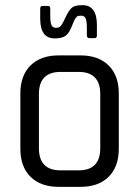

<svg xmlns="http://www.w3.org/2000/svg" viewBox="-20 -725 540 745"><path d="M136 -653V-691Q136 -702 145 -702H166Q175 -702 175 -691V-665Q175 -637 180 -627Q185 -617 197.5 -617Q210 -617 216.5 -625Q223 -633 235.5 -660Q248 -687 260 -696Q272 -705 300 -705Q356 -705 356 -628V-588Q356 -577 348 -577H327Q317 -577 317 -588V-615Q317 -644 312 -654Q307 -664 296.5 -664Q286 -664 282.5 -663Q279 -662 274.5 -656Q270 -650 268 -645.5Q266 -641 256.5 -618Q247 -595 233.5 -585.5Q220 -576 192 -576Q136 -576 136 -653ZM293 0H207Q138 0 98.5 -39Q59 -78 59 -148V-362Q59 -432 98.5 -471Q138 -510 207 -510H293Q362 -510 401.5 -471Q441 -432 441 -362V-148Q441 -78 401.5 -39Q362 0 293 0ZM215 -64H285Q369 -64 369 -150V-360Q369 -446 285 -446H215Q131 -446 131 -360V-150Q131 -64 215 -64Z"/></svg>

Font: Rajdhani Medium
Style: Regular
Weight: 500
Designer: Satya Rajpurohit, Jyotish Sonowal
Foundry: Indian Type Foundry
Version: Version 1.201 February 1, 2022